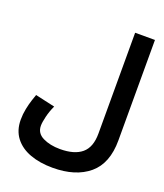

<svg xmlns="http://www.w3.org/2000/svg" viewBox="-155 -764 909 1065"><g transform="rotate(20 300.0 -232.0)"><path d="M25.5 8Q25.5 -25 32 -56.8Q38.5 -88.5 46.5 -112.8Q54.5 -137 59 -149.5L175 -123.5Q159 -89.5 150.5 -54.2Q142 -19 142 1Q142 45.5 184.2 66.2Q226.5 87 285.5 87Q370 87 413.5 50.5Q457 14 457 -66.5V-662H574V-69Q574 67 495.8 132.8Q417.5 198.5 282 198.5Q206.5 198.5 148.8 177.2Q91 156 58.2 113.2Q25.5 70.5 25.5 8Z"/></g></svg>

Font: JuliaMono SemiBold
Style: Regular
Weight: 600
Monospace: yes
Designer: cormullion
Foundry: corm
Version: Version 0.055; ttfautohint (v1.8.4)